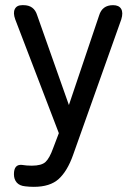

<svg xmlns="http://www.w3.org/2000/svg" viewBox="-20 -517 532 744"><path d="M111 207Q103 207 94.5 206.5Q86 206 78 205Q56 203 45 190.5Q34 178 34 158Q34 119 65 122Q83 125 103 125Q141 125 156.5 110.5Q172 96 186 57L208 -1L39 -442Q30 -467 37.5 -482Q45 -497 66 -497H71Q112 -497 124 -458L247 -110L364 -457Q376 -497 418 -497Q441 -497 449.5 -482.5Q458 -468 450 -442L263 84Q241 146 207.5 176.5Q174 207 111 207Z"/></svg>

Font: Zen Maru Gothic Medium
Style: Regular
Weight: 500
Designer: Yoshimichi Ohira
Foundry: Positype
Version: Version 1.001